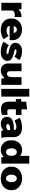

<svg xmlns="http://www.w3.org/2000/svg" viewBox="2065 -2825 774 4944"><g transform="rotate(90 2452.0 -353.0)"><path d="M52 0H251V-272C251 -315 290 -348 369 -348C386 -348 407 -343 420 -338V-520H403C327 -520 266 -491 226 -442C225 -462 218 -499 211 -520H52Z M745 14H767C843 14 939 -20 989 -57L906 -186C873 -158 822 -135 767 -135H756C695 -135 654 -163 646 -213V-214H1014V-299C1014 -431 901 -533 751 -533H736C578 -533 457 -422 457 -272V-252C457 -90 575 14 745 14ZM651 -318C664 -371 700 -401 742 -401H746C794 -401 824 -365 828 -318Z M1319 14C1450 14 1548 -53 1548 -153C1548 -262 1451 -296 1368 -317C1307 -333 1252 -336 1252 -364C1252 -380 1261 -390 1292 -390C1344 -390 1405 -367 1437 -337L1529 -465C1468 -510 1385 -534 1293 -534C1177 -534 1083 -469 1083 -365C1083 -290 1127 -249 1182 -229C1321 -177 1372 -193 1372 -161C1372 -140 1357 -132 1327 -132C1266 -132 1178 -161 1142 -195L1054 -55C1135 -8 1213 14 1319 14Z M1793 13H1795C1875 13 1945 -27 1991 -87C1991 -64 1999 -22 2007 0H2165V-520H1966V-263C1966 -193 1935 -146 1880 -146C1837 -146 1813 -174 1813 -232V-520H1614V-186C1614 -62 1683 13 1793 13Z M2269 0H2468V-720H2269Z M2785 9C2829 9 2894 1 2937 -18V-163C2918 -160 2878 -152 2853 -152C2814 -152 2793 -171 2793 -219V-375H2939V-520H2795V-663L2598 -640V-518C2574 -515 2547 -509 2531 -504V-375H2598V-182C2598 -61 2667 9 2785 9Z M3170 13C3249 13 3305 -21 3335 -58C3338 -35 3342 -17 3348 0H3530C3519 -51 3512 -91 3512 -141V-312C3512 -453 3420 -533 3271 -533H3258C3168 -533 3074 -509 3013 -472L3084 -340C3144 -370 3199 -388 3248 -388H3253C3307 -388 3329 -360 3329 -325V-323H3295C3091 -323 2989 -265 2989 -154V-140C2989 -48 3064 13 3170 13ZM3232 -126C3198 -126 3175 -143 3175 -164V-169C3175 -203 3216 -225 3291 -225H3330V-164C3303 -138 3263 -126 3232 -126Z M3837 14H3845C3915 14 3976 -14 4020 -61C4023 -40 4028 -15 4034 0H4192V-720H3993V-484C3953 -516 3902 -534 3845 -534H3837C3696 -534 3593 -424 3593 -274V-246C3593 -96 3696 14 3837 14ZM3890 -122C3840 -122 3799 -178 3799 -253V-267C3799 -342 3840 -398 3890 -398H3902C3953 -398 3993 -342 3993 -267V-253C3993 -178 3952 -122 3902 -122Z M4568 14H4580C4750 14 4877 -98 4877 -246V-274C4877 -422 4750 -534 4580 -534H4568C4398 -534 4271 -422 4271 -274V-246C4271 -98 4398 14 4568 14ZM4568 -122C4518 -122 4477 -178 4477 -253V-267C4477 -342 4518 -398 4568 -398H4580C4631 -398 4671 -342 4671 -267V-253C4671 -178 4630 -122 4580 -122Z"/></g></svg>

Font: Fixel Display Black
Style: Regular
Weight: 900
Designer: AlfaBravo + MacPaw
Foundry: Kyrylo Tkachov, Marchela Mozhyna, Serhii Makarenko, Maria Weinstein, Zakhar Kryvoshyya
Version: Version 1.211